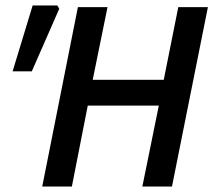

<svg xmlns="http://www.w3.org/2000/svg" viewBox="-20 -680 780 700"><path d="M134 0 264 -654H372L318 -389H577L630 -654H738L607 0H499L559 -295H300L242 0ZM26 -420 99 -660H189L196 -648L96 -420Z"/></svg>

Font: Source Sans 3 SemiBold
Style: Italic
Weight: 600
Italic angle: -11°
Designer: Paul D. Hunt
Foundry: Adobe
Version: Version 3.046;hotconv 1.0.118;makeotfexe 2.5.65603